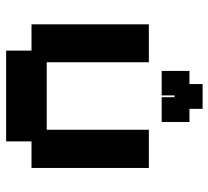

<svg xmlns="http://www.w3.org/2000/svg" viewBox="-48 -640 698 643"><g transform="rotate(90 301.5 -318.0)"><path d="M149 11V-74H61V-467H188V-125H414V-467H542V-74H453V11ZM217 -510V-603H261V-647H344V-603H388V-510H305V-553H299V-510Z"/></g></svg>

Font: Pixelify Sans
Style: Bold
Weight: 700
Designer: Stefie Justprince
Foundry: Typecalism Foundryline
Version: Version 1.000